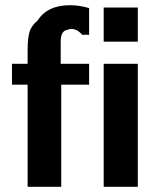

<svg xmlns="http://www.w3.org/2000/svg" viewBox="-20 -717 619 737"><path d="M26 -392V-472H86V-524Q86 -566 92.5 -591.5Q99 -617 123 -637V-636Q160 -697 249 -697Q284 -697 322 -686V-624V-583Q310 -585 296 -583Q269 -615 237 -602Q213 -598 213 -557V-472H322V-392H215V0H86V-392ZM378 0V-472H509V0ZM378 -557V-688H509V-557Z"/></svg>

Font: Coval
Style: ExtraBold
Weight: 800
Foundry: Context Ltd
Version: Version 001.000